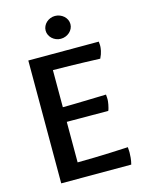

<svg xmlns="http://www.w3.org/2000/svg" viewBox="-126 -926 751 1001"><g transform="rotate(-15 249.0 -426.0)"><path d="M77.1 -663.1H457.5Q457.5 -659.7 458 -655.8Q458.5 -652.3 458.7 -648.2Q459 -644 459 -639.2Q459 -630.9 455.8 -614Q452.6 -597.2 441.9 -575.2Q401.4 -576.7 357.9 -578.1Q320.8 -579.1 275.9 -580.3Q231 -581.5 188 -581.5V-381.3Q202.1 -381.3 220 -381.6Q237.8 -381.8 257.1 -382.3Q276.4 -382.8 295.9 -383.3Q315.4 -383.8 334 -384.3Q377 -385.7 422.4 -386.7Q422.4 -382.8 422.9 -378.4Q423.3 -374.5 423.6 -369.4Q423.8 -364.3 423.8 -358.9Q423.8 -356.4 423.1 -349.4Q422.4 -342.3 420.7 -333.5Q418.9 -324.7 416.7 -315.9Q414.6 -307.1 411.6 -301.3Q366.2 -301.3 324.2 -301.8Q306.2 -301.8 287.1 -301.8Q268.1 -301.8 250.2 -302Q232.4 -302.2 216.3 -302.2Q200.2 -302.2 188 -302.2V-83.5Q231 -83.5 278.6 -85Q326.2 -86.4 367.2 -87.9Q415 -89.8 461.4 -92.3Q461.4 -87.9 461.9 -83Q462.4 -79.1 462.6 -73.5Q462.9 -67.9 462.9 -62.5Q462.9 -52.2 461.4 -35.6Q460 -19 455.1 0H77.1ZM271 -728.5Q257.3 -728.5 245.4 -733.4Q233.4 -738.3 224.4 -746.6Q215.3 -754.9 210 -766.1Q204.6 -777.3 204.6 -790Q204.6 -802.7 210 -814Q215.3 -825.2 224.4 -833.5Q233.4 -841.8 245.4 -846.7Q257.3 -851.6 271 -851.6Q284.7 -851.6 296.9 -846.7Q309.1 -841.8 318.4 -833.5Q327.6 -825.2 333 -814Q338.4 -802.7 338.4 -790Q338.4 -777.3 333 -766.1Q327.6 -754.9 318.4 -746.6Q309.1 -738.3 296.9 -733.4Q284.7 -728.5 271 -728.5Z"/></g></svg>

Font: Basic
Style: Regular
Weight: 400
Designer: Magnus Gaarde
Foundry: Magnus Gaarde
Version: Version 1.003; ttfautohint (v1.1) -l 6 -r 16 -G 0 -x 16 -D l